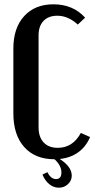

<svg xmlns="http://www.w3.org/2000/svg" viewBox="-20 -729 439 891"><path d="M42 -504Q42 -599 92 -654Q142 -709 228 -709Q319 -709 375 -647L341 -615Q296 -656 246 -656Q205 -656 182 -632Q159 -608 159 -565V-138Q159 -93 182.5 -68Q206 -43 248 -43Q318 -43 355 -112L398 -93Q377 -43 334.5 -16.5Q292 10 232 10Q143 10 92.5 -46.5Q42 -103 42 -203ZM200 70Q216 102 240 102Q265 102 265 71Q265 51 252 31.5Q239 12 217 -1H241Q313 39 313 86Q313 109 295.5 125.5Q278 142 253 142Q229 142 209 126Q189 110 177 81Z"/></svg>

Font: Moniqa ExtBd Paragraph
Style: Regular
Weight: 800
Designer: Rajesh Rajput
Foundry: Rajesh Rajput
Version: Version 1.000